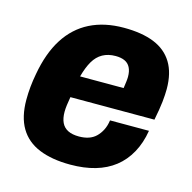

<svg xmlns="http://www.w3.org/2000/svg" viewBox="-86 -625 724 724"><g transform="rotate(15 275.5 -263.5)"><path d="M249 12Q177 12 127 -8.5Q77 -29 51.5 -72Q26 -115 26 -182Q26 -207 28.5 -232.5Q31 -258 36 -284Q51 -369 87 -425.5Q123 -482 179.5 -510.5Q236 -539 312 -539Q382 -539 429.5 -520Q477 -501 502 -460.5Q527 -420 527 -357Q527 -336 524 -307.5Q521 -279 512 -234H184Q181 -217 179 -202Q177 -187 177 -175Q177 -150 185 -133Q193 -116 210 -107.5Q227 -99 253 -99Q274 -99 290.5 -104.5Q307 -110 319 -121.5Q331 -133 339.5 -149.5Q348 -166 351 -188H503Q495 -139 474 -101Q453 -63 421 -38Q389 -13 346 -0.5Q303 12 249 12ZM199 -319H369Q371 -333 372.5 -344.5Q374 -356 374 -364Q374 -386 366.5 -400.5Q359 -415 344.5 -421.5Q330 -428 309 -428Q280 -428 258.5 -416Q237 -404 223 -380Q209 -356 199 -319Z"/></g></svg>

Font: Archivo SemiCondensed ExtraBold
Style: Italic
Weight: 800
Width: 4
Italic angle: -10°
Designer: Hector Gatti
Foundry: Omnibus-Type
Version: Version 2.001